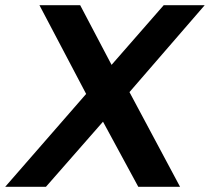

<svg xmlns="http://www.w3.org/2000/svg" viewBox="-53 -720 809 740"><path d="M641 0H480L344 -251L124 0H-33L279 -358L99 -700H256L377 -470L578 -700H736L446 -365Z"/></svg>

Font: Argentum Sans Medium
Style: Italic
Weight: 500
Italic angle: -11°
Designer: Julieta Ulanovsky (font), Cristiano Sobral (main changes and remaster)
Foundry: Julieta Ulanovsky (font), Cristiano Sobral (main changes and remaster)
Version: Version 2.007;June 15, 2022;FontCreator 14.0.0.2814 64-bit; 